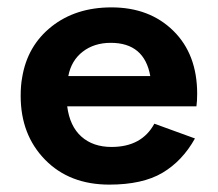

<svg xmlns="http://www.w3.org/2000/svg" viewBox="-20 -490 590 520"><path d="M387 -284Q371 -374 280 -374Q235 -374 204 -350Q173 -326 165 -284ZM162 -202Q169 -148 200.5 -120Q232 -92 282 -92Q364 -92 398 -155L508 -115Q474 -54 420 -22Q366 10 276 10Q168 10 102 -57.5Q36 -125 36 -230Q36 -259 40 -280Q54 -366 119.5 -418Q185 -470 282 -470Q385 -470 449.5 -406.5Q514 -343 514 -236Q514 -216 512 -202Z"/></svg>

Font: Renner*
Style: Semi
Weight: 600
Version: Version 003.000 ; ttfautohint (v0.97) -l 8 -r 50 -G 200 -x 1